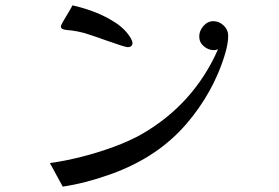

<svg xmlns="http://www.w3.org/2000/svg" viewBox="-20 -702 1040 716"><path d="M831 -569Q831 -540 819.5 -501.5Q808 -463 792 -426Q776 -389 761 -363Q724 -296 672.5 -237Q621 -178 556 -134Q484 -85 392 -52Q300 -19 214 -6L166 -94Q219 -101 281 -116.5Q343 -132 403 -154Q463 -176 509 -202Q703 -314 793 -518Q789 -517 785.5 -516Q782 -515 778 -515Q757 -515 740 -529.5Q723 -544 723 -566Q723 -587 738.5 -605Q754 -623 776 -623Q797 -623 814 -607Q831 -591 831 -569ZM474 -541Q474 -534 469 -530Q464 -526 457 -526Q451 -526 429.5 -533Q408 -540 381 -549.5Q354 -559 329.5 -567.5Q305 -576 294 -579Q271 -585 250 -588Q245 -589 234.5 -589.5Q224 -590 215.5 -593Q207 -596 207 -603Q207 -608 216.5 -624Q226 -640 236.5 -657.5Q247 -675 250 -682Q288 -674 330.5 -658Q373 -642 410.5 -617.5Q448 -593 468 -559Q470 -555 472 -550.5Q474 -546 474 -541Z"/></svg>

Font: Kaisei Decol
Style: Regular
Weight: 400
Designer: Font-Kai, 金井和夫
Foundry: KAZUO KANAI
Version: Version 5.003